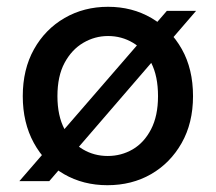

<svg xmlns="http://www.w3.org/2000/svg" viewBox="-20 -533 635 565"><path d="M37 0 471 -501H557L125 0ZM296 12Q225 12 168.5 -20.5Q112 -53 79.5 -112.5Q47 -172 47 -250Q47 -329 80 -388Q113 -447 170 -480Q227 -513 298 -513Q369 -513 425.5 -480Q482 -447 515 -388.5Q548 -330 548 -250Q548 -171 514.5 -112Q481 -53 424.5 -20.5Q368 12 296 12ZM297 -74Q337 -74 370.5 -93.5Q404 -113 424.5 -152.5Q445 -192 445 -250Q445 -309 425 -348Q405 -387 371.5 -407Q338 -427 298 -427Q259 -427 225 -407Q191 -387 170 -348Q149 -309 149 -250Q149 -192 170 -152.5Q191 -113 224 -93.5Q257 -74 297 -74Z"/></svg>

Font: DMSans_18ptMedium
Style: Regular
Weight: 500
Designer: Colophon Foundry, Jonny Pinhorn
Foundry: Colophon Foundry
Version: Version 4.004;gftools[0.9.30]